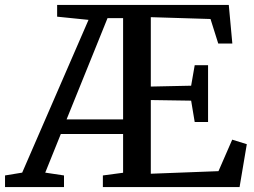

<svg xmlns="http://www.w3.org/2000/svg" viewBox="-58 -763 1036 783"><path d="M-37.5 0V-47.5L32.5 -59L303 -682L175 -695V-743H875L889.5 -585.5H832L800.5 -685.5L557 -693V-410L721.5 -413.5L736 -497H790.5V-265.5H736L721.5 -352.5L557 -355V-54.5L833 -65L889 -193.5L948.5 -175L919 0H361.5V-47.5L444 -58.5V-216.5H190L126.5 -59L203 -47.5V0ZM213.5 -276H444V-689H380.5L327 -556.5Z"/></svg>

Font: Merriweather 28pt Medium
Style: Regular
Weight: 500
Version: Version 2.100